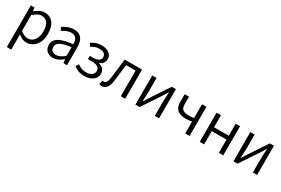

<svg xmlns="http://www.w3.org/2000/svg" viewBox="90 -1701 4507 3078"><g transform="rotate(30 2344.0 -161.5)"><path d="M94 231H176V45L174 -50C224 -10 276 13 326 13C450 13 561 -94 561 -278C561 -445 487 -554 346 -554C282 -554 222 -517 172 -477H169L161 -540H94ZM314 -56C277 -56 227 -71 176 -115V-408C231 -458 280 -485 327 -485C435 -485 477 -401 477 -277C477 -141 408 -56 314 -56Z M816 13C884 13 946 -22 998 -66H1001L1009 0H1075V-335C1075 -465 1023 -554 892 -554C805 -554 729 -514 683 -484L715 -426C756 -455 814 -486 879 -486C972 -486 995 -414 994 -341C762 -315 659 -257 659 -139C659 -41 727 13 816 13ZM838 -53C783 -53 738 -79 738 -144C738 -218 803 -264 994 -286V-128C939 -79 892 -53 838 -53Z M1403 13C1518 13 1617 -50 1617 -148C1617 -226 1567 -267 1503 -283V-288C1561 -310 1593 -355 1593 -409C1593 -506 1504 -554 1402 -554C1322 -554 1263 -530 1213 -493L1248 -439C1292 -470 1333 -488 1398 -488C1466 -488 1514 -460 1514 -402C1514 -346 1469 -312 1377 -312H1317V-252H1390C1483 -252 1536 -220 1536 -155C1536 -91 1473 -53 1396 -53C1339 -53 1286 -67 1236 -109L1199 -56C1262 -4 1328 13 1403 13Z M1721 13C1797 13 1843 -46 1858 -165C1871 -269 1883 -371 1895 -474H2071V0H2152V-540H1831C1816 -422 1803 -304 1789 -185C1779 -103 1753 -66 1714 -66C1704 -66 1697 -68 1690 -70L1674 5C1689 10 1701 13 1721 13Z M2341 0H2417L2631 -320C2652 -353 2683 -403 2704 -437H2709C2704 -366 2700 -294 2700 -236V0H2779V-540H2703L2490 -220C2469 -187 2438 -137 2417 -104H2413C2416 -174 2421 -247 2421 -304V-540H2341Z M3263 0H3344V-540H3263V-286C3229 -278 3204 -275 3171 -275C3068 -275 3022 -310 3022 -393V-540H2941V-393C2941 -262 3018 -208 3155 -208C3204 -208 3224 -212 3263 -220Z M3532 0H3614V-245H3886V0H3967V-540H3886V-317H3614V-540H3532Z M4156 0H4232L4446 -320C4467 -353 4498 -403 4519 -437H4524C4519 -366 4515 -294 4515 -236V0H4594V-540H4518L4305 -220C4284 -187 4253 -137 4232 -104H4228C4231 -174 4236 -247 4236 -304V-540H4156Z"/></g></svg>

Font: ChiuKong Gothic CL Normal
Style: Regular
Weight: 350
Designer: Ryoko NISHIZUKA 西塚涼子 (kana, bopomofo & ideographs); Paul D. Hunt (Latin, Greek & Cyrillic); Sandoll Communications 산돌커뮤니
Foundry: Adobe
Version: Version 1.300